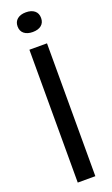

<svg xmlns="http://www.w3.org/2000/svg" viewBox="-178 -967 587 1005"><g transform="rotate(-20 116.0 -465.0)"><path d="M67 0V-740H165V0ZM50.5 -875.5Q50.5 -901.5 68.2 -916Q86 -930.5 116 -930.5Q146.5 -930.5 164 -916.2Q181.5 -902 181.5 -875.5Q181.5 -849.5 164 -835.2Q146.5 -821 116 -821Q86 -821 68.2 -835.2Q50.5 -849.5 50.5 -875.5Z"/></g></svg>

Font: Encode Sans Condensed Medium
Style: Regular
Weight: 500
Width: 3
Designer: Multiple Designers
Foundry: Impallari Type
Version: Version 2.000